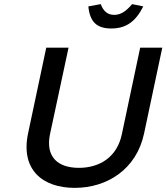

<svg xmlns="http://www.w3.org/2000/svg" viewBox="-20 -901 806 930"><path d="M204 -670 116 -255C79 -80 185 9 342 9C498 9 641 -80 678 -255L766 -670H659L570 -250C547 -141 464 -88 362 -88C260 -88 200 -141 222 -250L312 -670ZM408 -870 468 -881C481 -846 502 -829 533 -829C566 -829 591 -847 620 -881L674 -870C637 -796 590 -763 519 -763C448 -763 415 -796 408 -870Z"/></svg>

Font: LT Wave Text Medium Italic
Style: Regular
Weight: 500
Designer: Daniel Lyons
Version: Version 2.5 (Glyphs App)